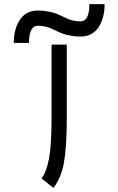

<svg xmlns="http://www.w3.org/2000/svg" viewBox="-20 -873 570 925"><path d="M410.6 -853H483.9Q483.9 -784.7 454.1 -740.7Q424.3 -696.8 367.2 -696.8Q341.3 -696.8 317.4 -701.7Q293.5 -706.5 280 -711.7Q266.6 -716.8 247.6 -726.1Q231 -733.9 221.2 -738Q211.4 -742.2 195.6 -745.6Q179.7 -749 163.1 -749Q119.6 -749 119.6 -666H46.4Q46.4 -734.4 76.2 -778.3Q106 -822.3 163.1 -822.3Q189.5 -822.3 213.4 -817.4Q237.3 -812.5 250.7 -807.4Q264.2 -802.2 283.2 -793Q299.8 -785.2 309.3 -781Q318.8 -776.9 334.7 -773.4Q350.6 -770 367.2 -770Q410.6 -770 410.6 -853ZM237.3 32.2 180.2 -13.2Q204.6 -45.4 216.6 -111.6Q228.5 -177.7 228.5 -309.6V-658.2H301.8V-309.6Q301.8 -166.5 288.3 -91.1Q274.9 -15.6 237.3 32.2Z"/></svg>

Font: AzarMehrMonospaced
Style: SerifBold
Weight: 1
Designer: Amin Abedi
Version: Version 1.00